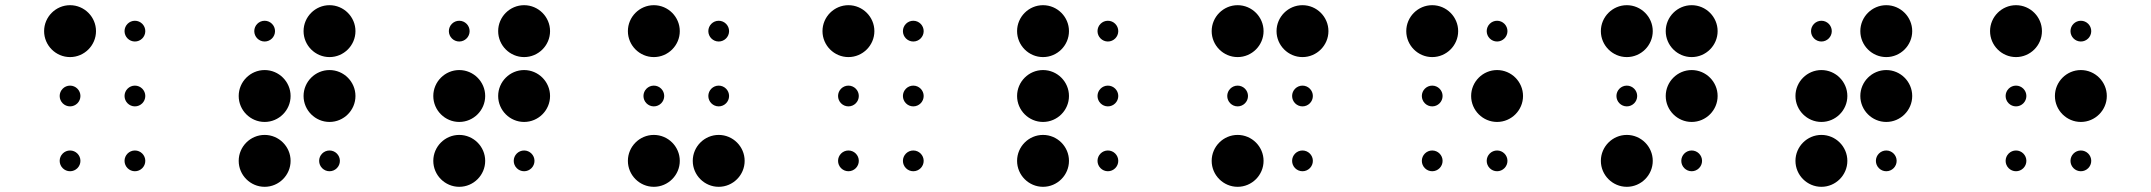

<svg xmlns="http://www.w3.org/2000/svg" viewBox="-20 -670 8290 740"><path d="M150 -550C150 -495 195 -450 250 -450C305 -450 350 -495 350 -550C350 -605 305 -650 250 -650C195 -650 150 -605 150 -550ZM210 -300C210 -278 228 -260 250 -260C272 -260 290 -278 290 -300C290 -322 272 -340 250 -340C228 -340 210 -322 210 -300ZM210 -50C210 -28 228 -10 250 -10C272 -10 290 -28 290 -50C290 -72 272 -90 250 -90C228 -90 210 -72 210 -50ZM460 -550C460 -528 478 -510 500 -510C522 -510 540 -528 540 -550C540 -572 522 -590 500 -590C478 -590 460 -572 460 -550ZM460 -300C460 -278 478 -260 500 -260C522 -260 540 -278 540 -300C540 -322 522 -340 500 -340C478 -340 460 -322 460 -300ZM460 -50C460 -28 478 -10 500 -10C522 -10 540 -28 540 -50C540 -72 522 -90 500 -90C478 -90 460 -72 460 -50Z M960 -550C960 -528 978 -510 1000 -510C1022 -510 1040 -528 1040 -550C1040 -572 1022 -590 1000 -590C978 -590 960 -572 960 -550ZM900 -300C900 -245 945 -200 1000 -200C1055 -200 1100 -245 1100 -300C1100 -355 1055 -400 1000 -400C945 -400 900 -355 900 -300ZM900 -50C900 5 945 50 1000 50C1055 50 1100 5 1100 -50C1100 -105 1055 -150 1000 -150C945 -150 900 -105 900 -50ZM1150 -550C1150 -495 1195 -450 1250 -450C1305 -450 1350 -495 1350 -550C1350 -605 1305 -650 1250 -650C1195 -650 1150 -605 1150 -550ZM1150 -300C1150 -245 1195 -200 1250 -200C1305 -200 1350 -245 1350 -300C1350 -355 1305 -400 1250 -400C1195 -400 1150 -355 1150 -300ZM1210 -50C1210 -28 1228 -10 1250 -10C1272 -10 1290 -28 1290 -50C1290 -72 1272 -90 1250 -90C1228 -90 1210 -72 1210 -50Z M1710 -550C1710 -528 1728 -510 1750 -510C1772 -510 1790 -528 1790 -550C1790 -572 1772 -590 1750 -590C1728 -590 1710 -572 1710 -550ZM1650 -300C1650 -245 1695 -200 1750 -200C1805 -200 1850 -245 1850 -300C1850 -355 1805 -400 1750 -400C1695 -400 1650 -355 1650 -300ZM1650 -50C1650 5 1695 50 1750 50C1805 50 1850 5 1850 -50C1850 -105 1805 -150 1750 -150C1695 -150 1650 -105 1650 -50ZM1900 -550C1900 -495 1945 -450 2000 -450C2055 -450 2100 -495 2100 -550C2100 -605 2055 -650 2000 -650C1945 -650 1900 -605 1900 -550ZM1900 -300C1900 -245 1945 -200 2000 -200C2055 -200 2100 -245 2100 -300C2100 -355 2055 -400 2000 -400C1945 -400 1900 -355 1900 -300ZM1960 -50C1960 -28 1978 -10 2000 -10C2022 -10 2040 -28 2040 -50C2040 -72 2022 -90 2000 -90C1978 -90 1960 -72 1960 -50Z M2400 -550C2400 -495 2445 -450 2500 -450C2555 -450 2600 -495 2600 -550C2600 -605 2555 -650 2500 -650C2445 -650 2400 -605 2400 -550ZM2460 -300C2460 -278 2478 -260 2500 -260C2522 -260 2540 -278 2540 -300C2540 -322 2522 -340 2500 -340C2478 -340 2460 -322 2460 -300ZM2400 -50C2400 5 2445 50 2500 50C2555 50 2600 5 2600 -50C2600 -105 2555 -150 2500 -150C2445 -150 2400 -105 2400 -50ZM2710 -550C2710 -528 2728 -510 2750 -510C2772 -510 2790 -528 2790 -550C2790 -572 2772 -590 2750 -590C2728 -590 2710 -572 2710 -550ZM2710 -300C2710 -278 2728 -260 2750 -260C2772 -260 2790 -278 2790 -300C2790 -322 2772 -340 2750 -340C2728 -340 2710 -322 2710 -300ZM2650 -50C2650 5 2695 50 2750 50C2805 50 2850 5 2850 -50C2850 -105 2805 -150 2750 -150C2695 -150 2650 -105 2650 -50Z M3150 -550C3150 -495 3195 -450 3250 -450C3305 -450 3350 -495 3350 -550C3350 -605 3305 -650 3250 -650C3195 -650 3150 -605 3150 -550ZM3210 -300C3210 -278 3228 -260 3250 -260C3272 -260 3290 -278 3290 -300C3290 -322 3272 -340 3250 -340C3228 -340 3210 -322 3210 -300ZM3210 -50C3210 -28 3228 -10 3250 -10C3272 -10 3290 -28 3290 -50C3290 -72 3272 -90 3250 -90C3228 -90 3210 -72 3210 -50ZM3460 -550C3460 -528 3478 -510 3500 -510C3522 -510 3540 -528 3540 -550C3540 -572 3522 -590 3500 -590C3478 -590 3460 -572 3460 -550ZM3460 -300C3460 -278 3478 -260 3500 -260C3522 -260 3540 -278 3540 -300C3540 -322 3522 -340 3500 -340C3478 -340 3460 -322 3460 -300ZM3460 -50C3460 -28 3478 -10 3500 -10C3522 -10 3540 -28 3540 -50C3540 -72 3522 -90 3500 -90C3478 -90 3460 -72 3460 -50Z M3900 -550C3900 -495 3945 -450 4000 -450C4055 -450 4100 -495 4100 -550C4100 -605 4055 -650 4000 -650C3945 -650 3900 -605 3900 -550ZM3900 -300C3900 -245 3945 -200 4000 -200C4055 -200 4100 -245 4100 -300C4100 -355 4055 -400 4000 -400C3945 -400 3900 -355 3900 -300ZM3900 -50C3900 5 3945 50 4000 50C4055 50 4100 5 4100 -50C4100 -105 4055 -150 4000 -150C3945 -150 3900 -105 3900 -50ZM4210 -550C4210 -528 4228 -510 4250 -510C4272 -510 4290 -528 4290 -550C4290 -572 4272 -590 4250 -590C4228 -590 4210 -572 4210 -550ZM4210 -300C4210 -278 4228 -260 4250 -260C4272 -260 4290 -278 4290 -300C4290 -322 4272 -340 4250 -340C4228 -340 4210 -322 4210 -300ZM4210 -50C4210 -28 4228 -10 4250 -10C4272 -10 4290 -28 4290 -50C4290 -72 4272 -90 4250 -90C4228 -90 4210 -72 4210 -50Z M4650 -550C4650 -495 4695 -450 4750 -450C4805 -450 4850 -495 4850 -550C4850 -605 4805 -650 4750 -650C4695 -650 4650 -605 4650 -550ZM4710 -300C4710 -278 4728 -260 4750 -260C4772 -260 4790 -278 4790 -300C4790 -322 4772 -340 4750 -340C4728 -340 4710 -322 4710 -300ZM4650 -50C4650 5 4695 50 4750 50C4805 50 4850 5 4850 -50C4850 -105 4805 -150 4750 -150C4695 -150 4650 -105 4650 -50ZM4900 -550C4900 -495 4945 -450 5000 -450C5055 -450 5100 -495 5100 -550C5100 -605 5055 -650 5000 -650C4945 -650 4900 -605 4900 -550ZM4960 -300C4960 -278 4978 -260 5000 -260C5022 -260 5040 -278 5040 -300C5040 -322 5022 -340 5000 -340C4978 -340 4960 -322 4960 -300ZM4960 -50C4960 -28 4978 -10 5000 -10C5022 -10 5040 -28 5040 -50C5040 -72 5022 -90 5000 -90C4978 -90 4960 -72 4960 -50Z M5400 -550C5400 -495 5445 -450 5500 -450C5555 -450 5600 -495 5600 -550C5600 -605 5555 -650 5500 -650C5445 -650 5400 -605 5400 -550ZM5460 -300C5460 -278 5478 -260 5500 -260C5522 -260 5540 -278 5540 -300C5540 -322 5522 -340 5500 -340C5478 -340 5460 -322 5460 -300ZM5460 -50C5460 -28 5478 -10 5500 -10C5522 -10 5540 -28 5540 -50C5540 -72 5522 -90 5500 -90C5478 -90 5460 -72 5460 -50ZM5710 -550C5710 -528 5728 -510 5750 -510C5772 -510 5790 -528 5790 -550C5790 -572 5772 -590 5750 -590C5728 -590 5710 -572 5710 -550ZM5650 -300C5650 -245 5695 -200 5750 -200C5805 -200 5850 -245 5850 -300C5850 -355 5805 -400 5750 -400C5695 -400 5650 -355 5650 -300ZM5710 -50C5710 -28 5728 -10 5750 -10C5772 -10 5790 -28 5790 -50C5790 -72 5772 -90 5750 -90C5728 -90 5710 -72 5710 -50Z M6150 -550C6150 -495 6195 -450 6250 -450C6305 -450 6350 -495 6350 -550C6350 -605 6305 -650 6250 -650C6195 -650 6150 -605 6150 -550ZM6210 -300C6210 -278 6228 -260 6250 -260C6272 -260 6290 -278 6290 -300C6290 -322 6272 -340 6250 -340C6228 -340 6210 -322 6210 -300ZM6150 -50C6150 5 6195 50 6250 50C6305 50 6350 5 6350 -50C6350 -105 6305 -150 6250 -150C6195 -150 6150 -105 6150 -50ZM6400 -550C6400 -495 6445 -450 6500 -450C6555 -450 6600 -495 6600 -550C6600 -605 6555 -650 6500 -650C6445 -650 6400 -605 6400 -550ZM6400 -300C6400 -245 6445 -200 6500 -200C6555 -200 6600 -245 6600 -300C6600 -355 6555 -400 6500 -400C6445 -400 6400 -355 6400 -300ZM6460 -50C6460 -28 6478 -10 6500 -10C6522 -10 6540 -28 6540 -50C6540 -72 6522 -90 6500 -90C6478 -90 6460 -72 6460 -50Z M6960 -550C6960 -528 6978 -510 7000 -510C7022 -510 7040 -528 7040 -550C7040 -572 7022 -590 7000 -590C6978 -590 6960 -572 6960 -550ZM6900 -300C6900 -245 6945 -200 7000 -200C7055 -200 7100 -245 7100 -300C7100 -355 7055 -400 7000 -400C6945 -400 6900 -355 6900 -300ZM6900 -50C6900 5 6945 50 7000 50C7055 50 7100 5 7100 -50C7100 -105 7055 -150 7000 -150C6945 -150 6900 -105 6900 -50ZM7150 -550C7150 -495 7195 -450 7250 -450C7305 -450 7350 -495 7350 -550C7350 -605 7305 -650 7250 -650C7195 -650 7150 -605 7150 -550ZM7150 -300C7150 -245 7195 -200 7250 -200C7305 -200 7350 -245 7350 -300C7350 -355 7305 -400 7250 -400C7195 -400 7150 -355 7150 -300ZM7210 -50C7210 -28 7228 -10 7250 -10C7272 -10 7290 -28 7290 -50C7290 -72 7272 -90 7250 -90C7228 -90 7210 -72 7210 -50Z M7650 -550C7650 -495 7695 -450 7750 -450C7805 -450 7850 -495 7850 -550C7850 -605 7805 -650 7750 -650C7695 -650 7650 -605 7650 -550ZM7710 -300C7710 -278 7728 -260 7750 -260C7772 -260 7790 -278 7790 -300C7790 -322 7772 -340 7750 -340C7728 -340 7710 -322 7710 -300ZM7710 -50C7710 -28 7728 -10 7750 -10C7772 -10 7790 -28 7790 -50C7790 -72 7772 -90 7750 -90C7728 -90 7710 -72 7710 -50ZM7960 -550C7960 -528 7978 -510 8000 -510C8022 -510 8040 -528 8040 -550C8040 -572 8022 -590 8000 -590C7978 -590 7960 -572 7960 -550ZM7900 -300C7900 -245 7945 -200 8000 -200C8055 -200 8100 -245 8100 -300C8100 -355 8055 -400 8000 -400C7945 -400 7900 -355 7900 -300ZM7960 -50C7960 -28 7978 -10 8000 -10C8022 -10 8040 -28 8040 -50C8040 -72 8022 -90 8000 -90C7978 -90 7960 -72 7960 -50Z"/></svg>

Font: APH Braille Shadows
Style: Regular
Weight: 400
Designer: M R Gray
Version: Version 1.1